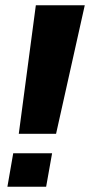

<svg xmlns="http://www.w3.org/2000/svg" viewBox="-20 -695 340 726"><path d="M51 -189H192L300.5 -675H115.5ZM8 11H154.5L177 -115.5H30Z"/></svg>

Font: Anybody ExtraExpanded Medium
Style: Italic
Weight: 500
Width: 8
Italic angle: -10°
Version: Version 1.113;gftools[0.9.25]